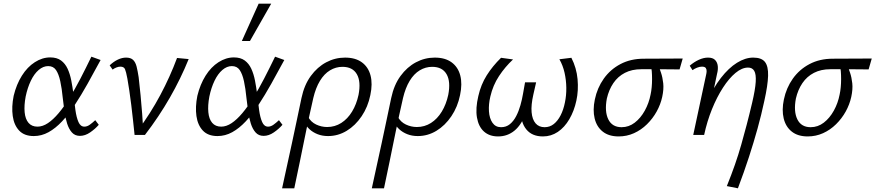

<svg xmlns="http://www.w3.org/2000/svg" viewBox="-20 -731 4742 1040"><path d="M163 6Q112 6 84 -23.5Q56 -53 49 -102.5Q42 -152 54 -212Q69 -274 98.5 -321Q128 -368 168.5 -394Q209 -420 252 -420Q288 -420 310.5 -403.5Q333 -387 346 -359Q359 -331 366 -295.5Q373 -260 378 -220Q383 -175 388.5 -135Q394 -95 405 -70Q416 -45 437 -45Q452 -45 466.5 -55.5Q481 -66 496 -80L515 -55Q496 -33 468.5 -14Q441 5 413 5Q386 5 369.5 -13.5Q353 -32 343.5 -62Q334 -92 329 -128Q324 -164 320 -200Q315 -252 306.5 -291Q298 -330 283.5 -351.5Q269 -373 241 -373Q214 -373 189.5 -352Q165 -331 147 -293.5Q129 -256 119 -208Q110 -160 113.5 -123Q117 -86 134.5 -65.5Q152 -45 183 -45Q211 -45 239.5 -64Q268 -83 297.5 -118Q327 -153 356.5 -200.5Q386 -248 415.5 -305Q445 -362 475 -424L525 -406Q489 -339 454.5 -277.5Q420 -216 386 -164Q352 -112 316.5 -74Q281 -36 243 -15Q205 6 163 6Z M709 0Q705 -38 700.5 -80Q696 -122 691 -162.5Q686 -203 680.5 -240Q675 -277 670 -305Q663 -343 657 -356.5Q651 -370 632 -370Q622 -370 610.5 -365.5Q599 -361 590 -354L574 -377Q595 -397 618 -408Q641 -419 663 -419Q688 -419 701 -406.5Q714 -394 720 -370Q726 -346 731 -313Q737 -264 741.5 -214.5Q746 -165 750 -115.5Q754 -66 755 -17L725 -22Q796 -118 848.5 -216.5Q901 -315 939 -417L1002 -411Q959 -305 900 -202Q841 -99 765 0Z M1158 6Q1107 6 1079 -23.5Q1051 -53 1044 -102.5Q1037 -152 1049 -212Q1064 -274 1093.5 -321Q1123 -368 1163.5 -394Q1204 -420 1247 -420Q1283 -420 1305.5 -403.5Q1328 -387 1341 -359Q1354 -331 1361 -295.5Q1368 -260 1373 -220Q1378 -175 1383.5 -135Q1389 -95 1400 -70Q1411 -45 1432 -45Q1447 -45 1461.5 -55.5Q1476 -66 1491 -80L1510 -55Q1491 -33 1463.5 -14Q1436 5 1408 5Q1381 5 1364.5 -13.5Q1348 -32 1338.5 -62Q1329 -92 1324 -128Q1319 -164 1315 -200Q1310 -252 1301.5 -291Q1293 -330 1278.5 -351.5Q1264 -373 1236 -373Q1209 -373 1184.5 -352Q1160 -331 1142 -293.5Q1124 -256 1114 -208Q1105 -160 1108.5 -123Q1112 -86 1129.5 -65.5Q1147 -45 1178 -45Q1206 -45 1234.5 -64Q1263 -83 1292.5 -118Q1322 -153 1351.5 -200.5Q1381 -248 1410.5 -305Q1440 -362 1470 -424L1520 -406Q1484 -339 1449.5 -277.5Q1415 -216 1381 -164Q1347 -112 1311.5 -74Q1276 -36 1238 -15Q1200 6 1158 6ZM1290 -509 1381 -711H1449L1334 -509Z M1508 289Q1522 225 1535 165Q1548 105 1561 46Q1574 -13 1586.5 -74Q1599 -135 1613 -200Q1628 -271 1663.5 -319.5Q1699 -368 1747 -393.5Q1795 -419 1849 -419Q1905 -419 1940 -393.5Q1975 -368 1987 -322.5Q1999 -277 1986 -216Q1973 -152 1939 -101.5Q1905 -51 1858 -22.5Q1811 6 1757 6Q1726 6 1700.5 -4Q1675 -14 1656.5 -31Q1638 -48 1629 -70L1649 -98Q1664 -70 1692.5 -56.5Q1721 -43 1752 -43Q1794 -43 1828.5 -65Q1863 -87 1887 -126.5Q1911 -166 1922 -217Q1936 -289 1913 -329Q1890 -369 1835 -369Q1799 -369 1767.5 -350Q1736 -331 1713 -293Q1690 -255 1677 -200Q1665 -147 1656.5 -108Q1648 -69 1640.5 -33Q1633 3 1624.5 45Q1616 87 1604 145.5Q1592 204 1574 289Z M1994 289Q2008 225 2021 165Q2034 105 2047 46Q2060 -13 2072.5 -74Q2085 -135 2099 -200Q2114 -271 2149.5 -319.5Q2185 -368 2233 -393.5Q2281 -419 2335 -419Q2391 -419 2426 -393.5Q2461 -368 2473 -322.5Q2485 -277 2472 -216Q2459 -152 2425 -101.5Q2391 -51 2344 -22.5Q2297 6 2243 6Q2212 6 2186.5 -4Q2161 -14 2142.5 -31Q2124 -48 2115 -70L2135 -98Q2150 -70 2178.5 -56.5Q2207 -43 2238 -43Q2280 -43 2314.5 -65Q2349 -87 2373 -126.5Q2397 -166 2408 -217Q2422 -289 2399 -329Q2376 -369 2321 -369Q2285 -369 2253.5 -350Q2222 -331 2199 -293Q2176 -255 2163 -200Q2151 -147 2142.5 -108Q2134 -69 2126.5 -33Q2119 3 2110.5 45Q2102 87 2090 145.5Q2078 204 2060 289Z M2678 8Q2631 8 2601.5 -18.5Q2572 -45 2563.5 -94.5Q2555 -144 2571 -211Q2585 -273 2616.5 -323Q2648 -373 2694 -418L2759 -409Q2716 -369 2683 -319Q2650 -269 2636 -208Q2626 -166 2628.5 -128Q2631 -90 2647.5 -66Q2664 -42 2694 -42Q2722 -42 2742 -58.5Q2762 -75 2776 -102Q2790 -129 2799 -161Q2808 -193 2813 -223L2824 -285H2884L2869 -219Q2856 -162 2859.5 -123Q2863 -84 2881 -63Q2899 -42 2930 -42Q2958 -42 2979.5 -59Q3001 -76 3016.5 -106Q3032 -136 3040 -176Q3048 -214 3047.5 -255.5Q3047 -297 3038 -337Q3029 -377 3010 -410L3075 -418Q3103 -363 3108.5 -302Q3114 -241 3102 -186Q3090 -130 3064 -85.5Q3038 -41 3001.5 -16.5Q2965 8 2921 8Q2862 8 2831 -30Q2800 -68 2803 -128L2830 -123Q2806 -56 2767.5 -24Q2729 8 2678 8Z M3331 8Q3278 8 3245 -18Q3212 -44 3201 -89.5Q3190 -135 3202 -192Q3215 -255 3250.5 -305Q3286 -355 3341 -384Q3396 -413 3467 -413L3678 -414L3661 -355Q3600 -356 3547 -356Q3494 -356 3453 -356Q3403 -356 3365 -336.5Q3327 -317 3302.5 -281Q3278 -245 3267 -197Q3254 -127 3275 -84.5Q3296 -42 3347 -42Q3386 -42 3418 -66.5Q3450 -91 3472.5 -131.5Q3495 -172 3504 -219Q3508 -237 3510 -258.5Q3512 -280 3512 -302.5Q3512 -325 3510.5 -344Q3509 -363 3505 -374L3544 -384Q3552 -362 3560.5 -337Q3569 -312 3572.5 -280Q3576 -248 3567 -206Q3558 -165 3537 -127Q3516 -89 3484.5 -58Q3453 -27 3414 -9.5Q3375 8 3331 8Z M3917 277Q3942 215 3961 160.5Q3980 106 3995 53Q4010 0 4024.5 -55Q4039 -110 4054 -174Q4071 -246 4073.5 -287.5Q4076 -329 4065.5 -347Q4055 -365 4032 -365Q3999 -365 3964 -336Q3929 -307 3896 -256Q3863 -205 3836.5 -139.5Q3810 -74 3794 0H3749Q3773 -99 3808 -177Q3843 -255 3885 -309Q3927 -363 3972 -391Q4017 -419 4060 -419Q4105 -419 4123.5 -395.5Q4142 -372 4140.5 -320.5Q4139 -269 4120 -184Q4104 -109 4083.5 -35Q4063 39 4037 119Q4011 199 3977 289ZM3735 0 3805 -327Q3807 -335 3807.5 -345Q3808 -355 3803 -362.5Q3798 -370 3782 -370Q3770 -370 3756 -364.5Q3742 -359 3731 -351L3716 -375Q3739 -395 3765 -407Q3791 -419 3815 -419Q3841 -419 3853.5 -406Q3866 -393 3868 -373Q3870 -353 3864 -331L3794 0Z M4355 8Q4302 8 4269 -18Q4236 -44 4225 -89.5Q4214 -135 4226 -192Q4239 -255 4274.5 -305Q4310 -355 4365 -384Q4420 -413 4491 -413L4702 -414L4685 -355Q4624 -356 4571 -356Q4518 -356 4477 -356Q4427 -356 4389 -336.5Q4351 -317 4326.5 -281Q4302 -245 4291 -197Q4278 -127 4299 -84.5Q4320 -42 4371 -42Q4410 -42 4442 -66.5Q4474 -91 4496.5 -131.5Q4519 -172 4528 -219Q4532 -237 4534 -258.5Q4536 -280 4536 -302.5Q4536 -325 4534.5 -344Q4533 -363 4529 -374L4568 -384Q4576 -362 4584.5 -337Q4593 -312 4596.5 -280Q4600 -248 4591 -206Q4582 -165 4561 -127Q4540 -89 4508.5 -58Q4477 -27 4438 -9.5Q4399 8 4355 8Z"/></svg>

Font: Ysabeau Office
Style: Italic
Weight: 400
Italic angle: -12°
Designer: Christian Thalmann (Catharsis Fonts)
Version: Version 2.001;gftools[0.9.30]; featfreeze: tnum,lnum,ss02